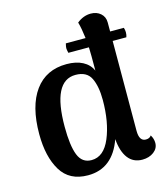

<svg xmlns="http://www.w3.org/2000/svg" viewBox="-111 -819 806 921"><g transform="rotate(-15 292.0 -359.0)"><path d="M552 -93Q564 -74 564 -53Q564 -26 541 -8.5Q518 9 484 9Q439 9 413.5 -24.5Q388 -58 383 -120Q360 -54 317.5 -20Q275 14 213 14Q121 14 79 -55.5Q37 -125 37 -237Q37 -376 92.5 -452Q148 -528 250 -528Q297 -528 329.5 -511Q362 -494 376 -462V-533Q376 -562 375 -578H273Q269 -594 269 -602Q269 -609 273 -625H371Q365 -675 356 -706Q388 -732 425 -732Q454 -732 473.5 -715Q493 -698 493 -670V-625H561Q565 -614 565 -602Q565 -589 561 -578H493L492 -132Q492 -80 525 -80Q544 -80 552 -93ZM374 -317Q374 -385 354 -426Q334 -467 278 -467Q164 -467 164 -240Q164 -146 182.5 -99Q201 -52 248 -52Q309 -52 341.5 -129.5Q374 -207 374 -317Z"/></g></svg>

Font: Arima Madurai ExtraBold
Style: Regular
Weight: 800
Designer: Joana Correia and Natanael Gama
Foundry: NDISCOVER
Version: Version 1.019